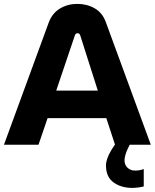

<svg xmlns="http://www.w3.org/2000/svg" viewBox="-20 -732 783 971"><path d="M648.7 218.3Q593.3 218.3 554.7 190.8Q516 163.3 516 104.7Q516 72.3 543.3 26.5Q570.7 -19.3 633.7 -89L676 -67Q643.3 -17.7 626.5 19.2Q609.7 56 609.7 79Q609.7 101.7 624.8 116.2Q640 130.7 663.7 130.7Q675 130.7 686.2 128.7Q697.3 126.7 707 123V210.7Q696 214 678.7 216.2Q661.3 218.3 648.7 218.3ZM0 0 226.7 -618.7Q244.3 -665.3 283.2 -688.8Q322 -712.3 371 -712.3Q420 -712.3 459.2 -689.7Q498.3 -667 515.3 -619.7L742.7 0H561.7L517.7 -134.7H220.7L174.7 0ZM264.3 -273.7H474.7L385.7 -553.3Q384 -559 380.3 -561.5Q376.7 -564 371.7 -564Q367 -564 363.7 -561.2Q360.3 -558.3 358.7 -553.3Z"/></svg>

Font: MuseoModerno Thin
Style: Regular
Weight: 100
Designer: Pablo Cosgaya, Héctor Gatti, Marcela Romero, and the Authors of The MuseoModerno Project.
Foundry: Omnibus-Type Team
Version: Version 1.003